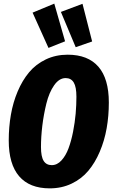

<svg xmlns="http://www.w3.org/2000/svg" viewBox="-20 -1012 620 1050"><path d="M276.9 -992.2 335.9 -786.1 245.1 -750 158.2 -942.9ZM431.2 -991.2 483.9 -785.2 394 -753.9 313 -946.8ZM350.1 -712.9Q460.9 -712.9 518.1 -647.2Q575.2 -581.5 575.2 -451.2Q575.2 -377.4 563.2 -310.1Q551.3 -242.7 525.6 -182.4Q500 -122.1 462.9 -77.9Q425.8 -33.7 371.6 -7.8Q317.4 18.1 252 18.1Q141.6 18.1 84.7 -48.1Q27.8 -114.3 27.8 -244.1Q27.8 -317.4 39.6 -384.8Q51.3 -452.1 76.7 -512.2Q102.1 -572.3 139.2 -616.7Q176.3 -661.1 230.5 -687Q284.7 -712.9 350.1 -712.9ZM338.9 -585Q303.7 -585 276.1 -545.7Q248.5 -506.3 233.6 -445.8Q218.8 -385.3 211.4 -324.2Q204.1 -263.2 204.1 -208Q204.1 -155.3 218.8 -132.1Q233.4 -108.9 263.2 -108.9Q292.5 -108.9 316.2 -134.8Q339.8 -160.6 354.7 -200.7Q369.6 -240.7 379.6 -291.7Q389.6 -342.8 393.8 -390.6Q397.9 -438.5 397.9 -482.9Q397.9 -536.6 383.3 -560.8Q368.7 -585 338.9 -585Z"/></svg>

Font: Fira Sans Compressed ExtraBold
Style: Italic
Weight: 800
Width: 3
Italic angle: -8°
Designer: Carrois Corporate & Edenspiekermann AG
Foundry: Carrois Corporate GbR & Edenspiekermann AG
Version: Version 4.203;PS 004.203;hotconv 1.0.88;makeotf.lib2.5.64775